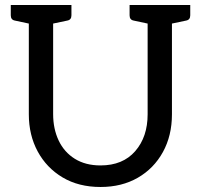

<svg xmlns="http://www.w3.org/2000/svg" viewBox="-20 -737 802 766"><path d="M381 9Q294 9 230 -29Q166 -67 130.5 -132.5Q95 -198 95 -281V-643L39 -655Q23 -658 23 -676V-717H265V-676Q265 -658 249 -655L192 -643V-282Q192 -223 214 -176.5Q236 -130 278.5 -103.5Q321 -77 381 -77Q470 -77 519.5 -134Q569 -191 569 -281V-643L513 -655Q497 -658 497 -676V-717H739V-676Q739 -658 723 -655L666 -643V-281Q666 -196 630 -130.5Q594 -65 530 -28Q466 9 381 9Z"/></svg>

Font: Aleo
Style: Regular
Weight: 400
Designer: Alessio Laiso
Foundry: Alessio Laiso
Version: Version 2.001; ttfautohint (v1.8.4.7-5d5b);gftools[0.9.29]